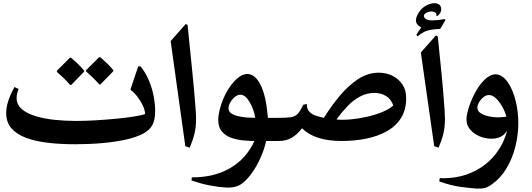

<svg xmlns="http://www.w3.org/2000/svg" viewBox="-20 -865 3265 1178"><path d="M932 -184Q932 -131 915.5 -99Q899 -67 858 -45Q817 -23 752 -8.5Q687 6 607 13Q527 20 441 20Q351 20 274 11Q197 2 139.5 -19.5Q82 -41 50 -78Q18 -115 18 -172Q18 -205 30.5 -245Q43 -285 69 -331L94 -319Q82 -289 82 -265Q82 -223 114 -195.5Q146 -168 199.5 -152Q253 -136 317.5 -129.5Q382 -123 448 -123Q505 -123 570.5 -127Q636 -131 697 -137Q758 -143 804.5 -150.5Q851 -158 870 -165Q870 -188 857 -216Q844 -244 823.5 -271Q803 -298 780 -315L828 -458H842Q874 -419 894 -370.5Q914 -322 923 -273.5Q932 -225 932 -184ZM589 -347Q570 -369 550 -388.5Q530 -408 508 -427V-434L588 -514H595Q616 -496 636 -477Q656 -458 675 -435V-428L596 -347ZM410 -344Q391 -366 371 -385.5Q351 -405 329 -424V-431L409 -511H416Q437 -493 457 -474Q477 -455 496 -432V-425L417 -344Z M1131 -711Q1133 -692 1136.5 -657Q1140 -622 1145 -572Q1151 -511 1158 -443.5Q1165 -376 1170.5 -314Q1176 -252 1179.5 -205Q1183 -158 1183 -137Q1183 -86 1173.5 -46Q1164 -6 1144 41L1117 32L1027 -613L1120 -718Z M1690 -142Q1710 -142 1720 -122Q1730 -102 1730 -71Q1730 -40 1720 -20Q1710 0 1690 0H1613Q1602 50 1578.5 103Q1555 156 1523.5 199.5Q1492 243 1458 266Q1425 287 1374 286Q1329 284 1273.5 274Q1218 264 1155 242L1157 223Q1293 224 1392 166.5Q1491 109 1541 0Q1512 0 1474 -3.5Q1436 -7 1400.5 -19Q1365 -31 1342 -57.5Q1319 -84 1319 -130Q1319 -157 1327.5 -191Q1336 -225 1350 -259Q1379 -326 1419.5 -368.5Q1460 -411 1498 -411Q1533 -411 1561 -373.5Q1589 -336 1605 -269Q1612 -239 1616.5 -207Q1621 -175 1624 -142ZM1545 -142H1546Q1542 -170 1532.5 -194.5Q1523 -219 1512 -238Q1500 -259 1485.5 -271.5Q1471 -284 1455 -284Q1437 -284 1420 -269.5Q1403 -255 1392.5 -236Q1382 -217 1382 -201Q1382 -181 1399 -169.5Q1416 -158 1442 -152Q1468 -146 1496 -144Q1524 -142 1545 -142Z M1689 0Q1655 0 1637.5 -22.5Q1620 -45 1620 -71Q1620 -98 1637.5 -120Q1655 -142 1689 -142Q1736 -142 1762.5 -145.5Q1789 -149 1805.5 -165.5Q1822 -182 1840 -222L1862 -227Q1862 -197 1878 -180Q1894 -163 1918.5 -155Q1943 -147 1967 -142Q2012 -214 2064.5 -277Q2117 -340 2177 -379.5Q2237 -419 2304 -419Q2349 -419 2387 -400.5Q2425 -382 2448.5 -347.5Q2472 -313 2472 -263Q2472 -191 2440.5 -141Q2409 -91 2354 -60Q2299 -29 2227.5 -14.5Q2156 0 2076 0Q1911 0 1833 -78Q1805 -41 1771 -20.5Q1737 0 1689 0ZM2044 -132Q2082 -128 2131.5 -132.5Q2181 -137 2231.5 -148.5Q2282 -160 2325 -177.5Q2368 -195 2393 -218Q2379 -258 2347.5 -276.5Q2316 -295 2278 -295Q2231 -295 2189.5 -273Q2148 -251 2112.5 -214Q2077 -177 2044 -132Z M2666 -641Q2668 -622 2671.5 -587Q2675 -552 2680 -502Q2686 -450 2691 -393.5Q2696 -337 2700.5 -285Q2705 -233 2707.5 -194Q2710 -155 2710 -137Q2710 -86 2700.5 -46Q2691 -6 2671 41L2644 32L2562 -543L2655 -648ZM2658 -767Q2660 -785 2645.5 -791Q2631 -797 2614 -793Q2601 -790 2591 -783.5Q2581 -777 2581 -767Q2581 -756 2593.5 -748Q2606 -740 2634 -740Q2663 -740 2709 -748L2713 -742L2681 -688Q2648 -686 2625.5 -682.5Q2603 -679 2584.5 -670.5Q2566 -662 2542 -642L2535 -651Q2540 -662 2549.5 -675Q2559 -688 2565 -696Q2530 -715 2532 -742.5Q2534 -770 2558 -800Q2574 -820 2595.5 -831.5Q2617 -843 2638 -845Q2659 -847 2673 -838Q2687 -829 2687 -807Q2687 -786 2664 -767Z M3021 -409Q3044 -409 3065.5 -392.5Q3087 -376 3104 -347Q3129 -306 3144.5 -243Q3160 -180 3160 -109Q3160 -36 3141.5 36.5Q3123 109 3086.5 169.5Q3050 230 2995 268Q2970 285 2952 289Q2934 293 2905 292Q2872 290 2809.5 282Q2747 274 2675 248L2678 228Q2781 232 2865.5 197Q2950 162 3008.5 95Q3067 28 3092 -64Q3077 -39 3053 -26.5Q3029 -14 2995 -14Q2958 -14 2923 -28.5Q2888 -43 2865 -69.5Q2842 -96 2842 -132Q2842 -158 2854.5 -199.5Q2867 -241 2887 -281Q2916 -340 2951.5 -374.5Q2987 -409 3021 -409ZM2909 -205Q2909 -183 2930 -170Q2951 -157 2980 -151Q3009 -145 3034 -145Q3058 -145 3087 -149Q3078 -182 3060.5 -212.5Q3043 -243 3022 -262.5Q3001 -282 2980 -282Q2963 -282 2946.5 -269Q2930 -256 2919.5 -238Q2909 -220 2909 -205Z"/></svg>

Font: Bona Nova SC
Style: Bold
Weight: 700
Designer: Mateusz Machalski
Foundry: Capitalics
Version: Version 4.001; ttfautohint (v1.8.4.7-5d5b)